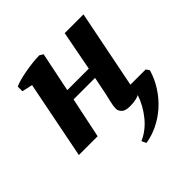

<svg xmlns="http://www.w3.org/2000/svg" viewBox="-191 -653 998 998"><g transform="rotate(-45 308.0 -154.0)"><path d="M394 9Q361 9 347.5 -5Q334 -19 334 -34Q334 -53 340.5 -79.5Q347 -106 352 -129L371 -224H213L166 0H28L113 -429L55 -442V-476Q69 -483 93 -489.5Q117 -496 145 -501Q173 -506 200.5 -509Q228 -512 249 -512L269 -500L224 -281H382L424 -500H562L476 -69H588L601 -51Q586 0 557.5 44Q529 88 492 121Q455 154 411 175.5Q367 197 321 204L309 179Q364 155 404.5 105Q445 55 465 -4Q457 1 438.5 5Q420 9 400 9Z"/></g></svg>

Font: PT Serif
Style: Bold Italic
Weight: 700
Italic angle: -12°
Designer: A.Korolkova, O.Umpeleva, V.Yefimov
Foundry: ParaType Ltd
Version: Version 1.000W OFL